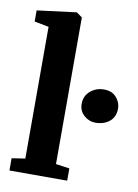

<svg xmlns="http://www.w3.org/2000/svg" viewBox="-91 -880 677 940"><g transform="rotate(10 248.0 -410.0)"><path d="M89.5 -71V-726L18 -739.5V-795L211 -819.5H214L242 -799.5V-70.5L310 -61V0H23V-61ZM396 -303.5Q364.5 -303.5 339.5 -325.8Q314.5 -348 314.5 -383Q314.5 -422.5 343 -446.8Q371.5 -471 410.5 -471Q450.5 -471 472.2 -446.2Q494 -421.5 494 -390.5Q494 -349 466.2 -326.2Q438.5 -303.5 396 -303.5Z"/></g></svg>

Font: Merriweather 24pt ExtraBold
Style: Regular
Weight: 800
Version: Version 2.100